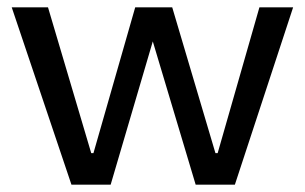

<svg xmlns="http://www.w3.org/2000/svg" viewBox="-20 -504 832 524"><path d="M12 -484H111L229 -86H235L349 -484H450L568 -86H574L688 -484H780L621 0H514L397 -391L282 0H175Z"/></svg>

Font: Play
Style: Regular
Weight: 400
Designer: Jonas Hecksher (Cyrillic expansion: Cyreal)
Foundry: Jonas Hecksher, Playtype, e-types AS
Version: Version 2.101; ttfautohint (v1.5.65-e2d9)